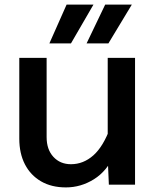

<svg xmlns="http://www.w3.org/2000/svg" viewBox="-20 -804 690 836"><path d="M183 -552V-207Q183 -153 212.5 -121Q242 -89 289 -89Q343 -89 386.5 -127.5Q430 -166 461 -251L479 -132Q446 -59 389 -23.5Q332 12 267 12Q204 12 158.5 -14.5Q113 -41 88.5 -88.5Q64 -136 64 -200V-552ZM568 -552V0H454L449 -116V-552ZM195 -615 270 -784H387L289 -615ZM357 -615 438 -784H554L452 -615Z"/></svg>

Font: Azeret Mono Medium
Style: Regular
Weight: 500
Designer: Martin Vácha
Foundry: Displaay
Version: Version 1.002